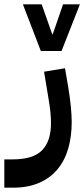

<svg xmlns="http://www.w3.org/2000/svg" viewBox="-80 -629 390 889"><path d="M-60 109H-21Q75 109 116 65.5Q157 22 156 -61Q156 -86 153 -113.5Q150 -141 145 -170L124 -297L221 -313L236 -225Q244 -177 248 -136Q252 -95 252 -64Q252 3 236 58.5Q220 114 186.5 154.5Q153 195 101.5 217.5Q50 240 -20 240H-60ZM26 -609H113L162 -470H164L212 -609H290L205 -393H109Z"/></svg>

Font: IBM Plex Sans Arabic SmBld
Style: Regular
Weight: 600
Designer: Mike Abbink, Paul van der Laan, Pieter van Rosmalen, Wael Morcos, Khajak Apelian
Foundry: Bold Monday
Version: Version 1.005